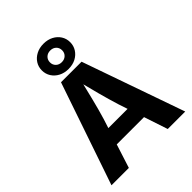

<svg xmlns="http://www.w3.org/2000/svg" viewBox="-270 -1140 1287 1287"><g transform="rotate(-45 373.5 -496.5)"><path d="M23.8 0 272.7 -727.5H467.6L722.8 0H557.1L440.5 -351Q419.3 -418.9 397.7 -499.9Q376.1 -580.8 352.2 -676.2H384.5Q361.3 -580.3 341.1 -499Q320.9 -417.6 300.8 -351L188.4 0ZM179.3 -168.8V-285.8H567.3V-168.8ZM372.1 -754.3Q332.8 -754.3 302.6 -770.2Q272.3 -786.2 255.1 -813.3Q237.9 -840.5 237.9 -873.9Q237.9 -907.9 255.1 -934.8Q272.3 -961.7 302.6 -977.5Q332.8 -993.4 372.1 -993.4Q411.7 -993.4 441.9 -977.5Q472 -961.7 489.2 -934.8Q506.4 -907.9 506.4 -873.9Q506.4 -840.5 489.2 -813.3Q472 -786.2 441.9 -770.2Q411.7 -754.3 372.1 -754.3ZM372.1 -818.7Q397.5 -818.7 413.6 -834.3Q429.8 -849.9 429.8 -873.9Q429.8 -898 413.8 -913.6Q397.8 -929.2 372.1 -929.2Q346.8 -929.2 330.6 -913.6Q314.5 -898 314.5 -873.9Q314.5 -849.9 330.6 -834.3Q346.8 -818.7 372.1 -818.7Z"/></g></svg>

Font: Inter Variable LoSnoCo
Style: Regular
Weight: 400
Designer: Rasmus Andersson
Foundry: rsms
Version: Version 4.000;git-a52131595; featfreeze: case,dlig,ss01,ss02